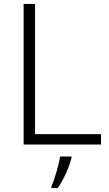

<svg xmlns="http://www.w3.org/2000/svg" viewBox="-20 -827 555 975"><path d="M100 -93H493V-146H158V-807H100ZM343 -25V-32H285C279 11 256 87 241 119V128H273C305 83 332 19 343 -25Z"/></svg>

Font: Noto Sans Telugu UI Light
Style: Regular
Weight: 300
Designer: Jelle Bosma - Monotype Design Team
Foundry: Monotype Imaging Inc.
Version: Version 2.005